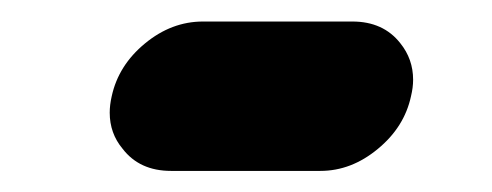

<svg xmlns="http://www.w3.org/2000/svg" viewBox="-20 -162 466 182"><path d="M85.9 -70.8Q92.3 -100.1 117.4 -120.8Q142.6 -141.6 172.4 -141.6H314Q343.3 -141.6 359.4 -121.1Q371.6 -106 371.6 -86.4Q371.6 -79.1 369.6 -70.8Q363.3 -41.5 338.1 -20.8Q313 0 283.7 0H142.1Q112.3 0 96.2 -21Q84 -35.6 84 -55.2Q84 -62.5 85.9 -70.8Z"/></svg>

Font: Robtronika
Style: Italic
Weight: 400
Italic angle: -12°
Designer: GGBot
Version: 1.00